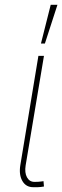

<svg xmlns="http://www.w3.org/2000/svg" viewBox="-20 -781 262 808"><path d="M141.6 -545.9H165L87.9 -85Q83 -54.2 93.5 -34.9Q104 -15.6 125 -15.6Q142.1 -15.6 152.3 -17.1Q162.6 -18.6 163.1 -18.6L165 3.9Q163.1 4.4 151.6 5.9Q140.1 7.3 121.1 6.8Q89.8 7.3 74.5 -18.8Q59.1 -44.9 65.4 -85ZM152.3 -597.7 193.4 -760.7H221.7L168.9 -597.7Z"/></svg>

Font: Inter Tight Thin
Style: Italic
Weight: 250
Italic angle: -9.39999°
Designer: Rasmus Andersson
Foundry: rsms
Version: Version 3.004